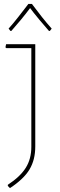

<svg xmlns="http://www.w3.org/2000/svg" viewBox="-20 -863 308 981"><path d="M160.2 -115.2Q160.2 -80.1 152.8 -50.8Q145.5 -22 130.4 3.4Q115.7 27.8 90.3 51.8Q63.5 77.1 30.8 98.1L20 86.9V81.1Q83.5 39.6 111.8 -5.9Q140.1 -51.3 140.1 -112.8V-617.2H12.2L7.8 -621.1L11.2 -637.2H160.2ZM23.9 -716.8Q46.9 -742.2 72.8 -775.4Q112.3 -825.7 125 -842.8H143.1Q165 -813.5 194.8 -775.4Q217.3 -747.1 244.1 -716.8L234.9 -705.1H230Q197.3 -742.7 180.7 -762.7Q147.9 -802.2 133.8 -821.8Q115.2 -796.4 87.4 -762.7Q70.8 -742.7 38.1 -705.1H33.2Z"/></svg>

Font: Datalegreya
Style: Gradient
Weight: 400
Designer: Figs Lab
Foundry: Figs Lab
Version: Version 1.002;PS 001.002;hotconv 1.0.70;makeotf.lib2.5.58329